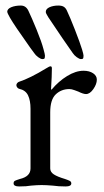

<svg xmlns="http://www.w3.org/2000/svg" viewBox="-20 -669 374 692"><path d="M6 0ZM29 -8Q29 -15 34 -17.5Q39 -20 52 -24Q90 -33 90 -62V-277Q90 -307 81 -325.5Q72 -344 49 -349Q45 -350 42 -354Q39 -358 39 -362Q39 -366 42 -369.5Q45 -373 48 -374Q88 -387 147 -423Q158 -430 162 -430Q167 -430 167 -423Q167 -396 164 -348Q164 -346 166 -346Q191 -376 222 -395Q253 -414 281 -414Q302 -414 315.5 -405Q329 -396 329 -382Q329 -366 316.5 -348Q304 -330 290 -330Q280 -330 262 -339Q259 -340 248.5 -344Q238 -348 230 -348Q201 -348 181 -329Q161 -310 161 -264V-62Q161 -49 174 -40.5Q187 -32 214 -24Q226 -20 231.5 -17Q237 -14 237 -8Q237 3 217 3Q190 3 170 0Q146 -2 130 -2Q114 -2 92 0Q76 3 49 3Q29 3 29 -8ZM103 -478 89 -497Q30 -580 16 -605Q6 -623 6 -626Q6 -637 20.5 -643Q35 -649 55 -649Q73 -649 82 -631Q94 -606 112 -562Q130 -518 137 -491Q142 -473 142 -469Q142 -461 140.5 -458.5Q139 -456 133 -456Q127 -456 117.5 -463Q108 -470 103 -478ZM242 -478Q212 -520 154 -607Q145 -621 145 -626Q145 -637 158.5 -643Q172 -649 190 -649Q203 -649 210 -644.5Q217 -640 221 -631Q232 -608 250 -562Q268 -516 276 -490Q281 -473 281 -469Q281 -461 279.5 -458.5Q278 -456 272 -456Q266 -456 256.5 -463Q247 -470 242 -478Z"/></svg>

Font: EB Garamond
Style: Regular
Weight: 400
Designer: Georg Duffner and Octavio Pardo
Foundry: Georg Duffner
Version: Version 1.000; ttfautohint (v1.6)